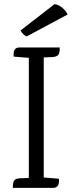

<svg xmlns="http://www.w3.org/2000/svg" viewBox="-20 -906 350 926"><path d="M237 0H42V-8Q42 -34 56 -42Q63 -45 73 -46L119 -48V-627L46 -633Q42 -677 73 -677H268V-669Q268 -642 254 -636Q247 -632 237 -631L191 -629V-50L264 -44Q268 0 237 0ZM306 -836 108 -730Q90 -739 79 -759L243 -886Q262 -884 280 -869Q298 -854 306 -836Z"/></svg>

Font: Karma
Style: Regular
Weight: 400
Designer: Joana Correia
Foundry: Indian Type Foundry
Version: Version 1.202;PS 1.0;hotconv 1.0.78;makeotf.lib2.5.61930; tt